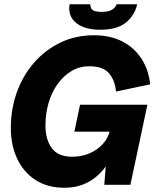

<svg xmlns="http://www.w3.org/2000/svg" viewBox="-20 -870 762 904"><path d="M283 14Q203 14 146.5 -23Q90 -60 60.5 -123.5Q31 -187 31 -267Q31 -357 59.5 -436Q88 -515 140.5 -575Q193 -635 264.5 -669.5Q336 -704 422 -704Q500 -704 556.5 -674.5Q613 -645 646.5 -593Q680 -541 687 -473L526 -439Q522 -490 494 -524Q466 -558 400 -558Q355 -558 317.5 -536Q280 -514 252 -475.5Q224 -437 209 -386.5Q194 -336 194 -278Q194 -214 223.5 -173Q253 -132 320 -132Q364 -132 401.5 -148Q439 -164 465 -193Q491 -222 499 -262L523 -377H674L594 0H471L488 -214L538 -216Q518 -145 483 -93.5Q448 -42 398 -14Q348 14 283 14ZM330 -250 357 -377H611L584 -250ZM453 -730Q383 -730 344.5 -757.5Q306 -785 306 -831Q306 -836 306.5 -840.5Q307 -845 308 -850H405Q405 -839 409.5 -830.5Q414 -822 426 -818Q438 -814 458 -814Q489 -814 506 -823.5Q523 -833 529 -850H626Q614 -797 572.5 -763.5Q531 -730 453 -730Z"/></svg>

Font: Radio Canada Big
Style: Bold Italic
Weight: 700
Italic angle: -12°
Designer: Étienne Aubert Bonn
Foundry: Coppers and Brasses
Version: Version 1.001